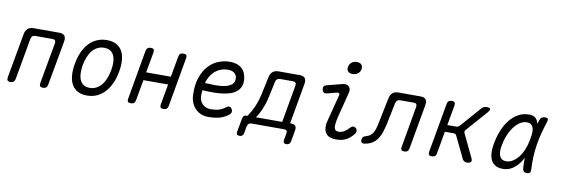

<svg xmlns="http://www.w3.org/2000/svg" viewBox="-62 -1259 5523 1884"><g transform="rotate(10 2700.0 -317.0)"><path d="M56 10Q36 10 28 0.5Q20 -9 23 -30L103 -475Q110 -513 131.5 -531.5Q153 -550 191 -550H445Q483 -550 498 -531.5Q513 -513 507 -475L427 -30Q423 -9 411.5 0.5Q400 10 380 10Q360 10 352 0.5Q344 -9 347 -30L421 -441Q424 -459 416 -468.5Q408 -478 390 -478H220Q201 -478 190 -468.5Q179 -459 176 -441L103 -30Q99 -9 87.5 0.5Q76 10 56 10Z M818 10Q762 10 724.5 -11Q687 -32 666 -70Q645 -108 641 -160.5Q637 -213 648 -276Q659 -339 681.5 -391Q704 -443 738 -480.5Q772 -518 817.5 -539Q863 -560 920 -560Q976 -560 1014 -539Q1052 -518 1072.5 -480.5Q1093 -443 1097 -391Q1101 -339 1090 -277Q1079 -213 1055.5 -160.5Q1032 -108 998 -70Q964 -32 919 -11Q874 10 818 10ZM832 -69Q868 -69 897 -84Q926 -99 948.5 -126Q971 -153 986.5 -191.5Q1002 -230 1011 -277Q1019 -322 1017 -359.5Q1015 -397 1002.5 -424Q990 -451 966 -466Q942 -481 905 -481Q869 -481 839.5 -466Q810 -451 787.5 -424Q765 -397 750 -359Q735 -321 726 -275Q719 -229 721 -191Q723 -153 735.5 -126Q748 -99 772 -84Q796 -69 832 -69Z M1255 10Q1235 10 1227 0.5Q1219 -9 1223 -30L1309 -520Q1313 -541 1324.5 -550.5Q1336 -560 1356 -560Q1377 -560 1384.5 -550.5Q1392 -541 1389 -520L1352 -315H1598L1635 -520Q1638 -541 1649.5 -550.5Q1661 -560 1682 -560Q1702 -560 1710 -550.5Q1718 -541 1714 -520L1628 -30Q1624 -9 1612.5 0.5Q1601 10 1581 10Q1560 10 1552.5 0.5Q1545 -9 1548 -30L1585 -235H1339L1302 -30Q1299 -9 1287.5 0.5Q1276 10 1255 10Z M2238 -110Q2250 -92 2246.5 -75.5Q2243 -59 2225 -46Q2181 -13 2134 -1.5Q2087 10 2025 10Q1987 10 1954.5 -3.5Q1922 -17 1898 -41.5Q1874 -66 1860 -100Q1846 -134 1844 -175Q1840 -279 1865.5 -351.5Q1891 -424 1934 -470.5Q1977 -517 2032 -538.5Q2087 -560 2143 -560Q2220 -560 2262.5 -522Q2305 -484 2311 -414Q2315 -367 2298.5 -334.5Q2282 -302 2252 -282Q2222 -262 2181.5 -251.5Q2141 -241 2097 -237.5Q2053 -234 2008.5 -235Q1964 -236 1926 -238Q1924 -225 1923.5 -210Q1923 -195 1923 -178Q1924 -153 1933 -133Q1942 -113 1957.5 -98.5Q1973 -84 1993 -76.5Q2013 -69 2035 -69Q2060 -69 2079 -71Q2098 -73 2115.5 -78Q2133 -83 2148.5 -91Q2164 -99 2180 -111Q2200 -126 2213.5 -125.5Q2227 -125 2238 -110ZM1938 -312Q1987 -309 2039.5 -308.5Q2092 -308 2135.5 -317Q2179 -326 2205.5 -348.5Q2232 -371 2228 -414Q2227 -430 2219 -443Q2211 -456 2199.5 -464Q2188 -472 2172 -476Q2156 -480 2137 -480Q2110 -480 2080.5 -471.5Q2051 -463 2023.5 -443Q1996 -423 1974 -391Q1952 -359 1938 -312Z M2362 140Q2344 140 2337 131Q2330 122 2332 105L2357 -31Q2360 -50 2371 -59Q2382 -68 2401 -68H2406Q2420 -88 2439 -122Q2458 -156 2475 -199.5Q2492 -243 2503 -292L2542 -475Q2550 -513 2571.5 -531.5Q2593 -550 2631 -550H2840Q2878 -550 2893 -531.5Q2908 -513 2902 -475L2830 -68H2841Q2871 -68 2883 -53Q2895 -38 2890 -8L2870 105Q2867 122 2856.5 131Q2846 140 2828 140Q2811 140 2803.5 131Q2796 122 2799 105L2811 37Q2815 19 2807 9.5Q2799 0 2780 0H2459Q2440 0 2429.5 9.5Q2419 19 2415 37L2403 105Q2400 122 2389.5 131Q2379 140 2362 140ZM2817 -442Q2820 -461 2812 -470Q2804 -479 2786 -479H2657Q2639 -479 2628 -470Q2617 -461 2613 -442L2581 -292Q2570 -240 2554 -196Q2538 -152 2520.5 -119Q2503 -86 2489 -68H2751Z M3132 -419Q3115 -414 3103 -422.5Q3091 -431 3087 -450Q3084 -470 3091 -481.5Q3098 -493 3120 -498L3267 -536Q3290 -542 3306.5 -538.5Q3323 -535 3333.5 -525Q3344 -515 3347.5 -499.5Q3351 -484 3346 -465L3283 -217Q3272 -172 3269 -143.5Q3266 -115 3269.5 -99Q3273 -83 3284 -76Q3295 -69 3313 -69Q3342 -69 3369 -86Q3396 -103 3418 -128Q3433 -144 3447.5 -144Q3462 -144 3472 -135Q3484 -125 3485 -107Q3486 -89 3473 -74Q3455 -52 3436.5 -36Q3418 -20 3397.5 -10Q3377 0 3353 5Q3329 10 3298 10Q3265 10 3239.5 0.5Q3214 -9 3198.5 -30Q3183 -51 3179.5 -83Q3176 -115 3188 -159L3256 -423Q3259 -436 3252 -442Q3245 -448 3233 -445ZM3349 -651Q3318 -651 3303 -667.5Q3288 -684 3293 -711Q3298 -740 3319 -757Q3340 -774 3371 -774Q3403 -774 3418 -757Q3433 -740 3428 -711Q3423 -684 3401.5 -667.5Q3380 -651 3349 -651Z M3737 -475Q3745 -513 3766.5 -531.5Q3788 -550 3826 -550H4044Q4082 -550 4097 -531.5Q4112 -513 4106 -475L4027 -30Q4023 -9 4011.5 0.5Q4000 10 3980 10Q3960 10 3952 0.5Q3944 -9 3948 -30L4020 -440Q4023 -459 4015.5 -468.5Q4008 -478 3990 -478H3855Q3836 -478 3825 -468.5Q3814 -459 3810 -440L3767 -230Q3757 -185 3744.5 -145.5Q3732 -106 3711.5 -75.5Q3691 -45 3660 -25Q3629 -5 3583 2Q3562 5 3553 -5Q3544 -15 3548 -37Q3550 -53 3559.5 -61Q3569 -69 3588 -74Q3614 -81 3630.5 -95.5Q3647 -110 3658 -131Q3669 -152 3675 -177.5Q3681 -203 3687 -230Z M4254 10Q4234 10 4226.5 0.5Q4219 -9 4222 -30L4309 -520Q4312 -541 4323.5 -550.5Q4335 -560 4355 -560Q4376 -560 4383.5 -550.5Q4391 -541 4388 -520L4352 -319H4441Q4450 -319 4458 -323Q4466 -327 4474 -334L4650 -535Q4661 -548 4674.5 -554Q4688 -560 4703 -560Q4734 -560 4738 -548Q4742 -536 4720 -510L4538 -303Q4531 -296 4529.5 -288Q4528 -280 4531 -272L4641 -42Q4654 -16 4644 -3Q4634 10 4603 10Q4588 10 4577.5 3.5Q4567 -3 4560 -16L4455 -234Q4451 -242 4445 -246Q4439 -250 4429 -250H4340L4301 -30Q4298 -9 4286.5 0.5Q4275 10 4254 10Z M4962 10Q4924 10 4895.5 -3Q4867 -16 4849.5 -44Q4832 -72 4827.5 -115Q4823 -158 4834 -219Q4846 -288 4871 -350.5Q4896 -413 4933 -459.5Q4970 -506 5018 -533Q5066 -560 5124 -560Q5172 -560 5194 -536Q5213 -515 5220 -484Q5226 -502 5232 -521Q5239 -543 5252 -551.5Q5265 -560 5284 -560Q5305 -560 5311.5 -550.5Q5318 -541 5311 -521Q5291 -459 5275.5 -400Q5260 -341 5250.5 -282Q5241 -223 5238 -160.5Q5235 -98 5239 -29Q5241 -9 5231.5 0.5Q5222 10 5201.5 10Q5181 10 5171 0.5Q5161 -9 5159 -29Q5155 -84 5157 -134Q5146 -114 5133 -94Q5103 -49 5060.5 -19.5Q5018 10 4962 10ZM4982 -69Q5015 -69 5046 -88Q5077 -107 5102.5 -139Q5128 -171 5146.5 -214.5Q5165 -258 5174 -306Q5180 -333 5184 -363.5Q5188 -394 5184.5 -420Q5181 -446 5165.5 -463.5Q5150 -481 5116 -481Q5081 -481 5048.5 -459.5Q5016 -438 4989 -402Q4962 -366 4942 -317Q4922 -268 4912 -212Q4900 -145 4917 -107Q4934 -69 4982 -69Z"/></g></svg>

Font: Maple Mono Light
Style: Italic
Weight: 300
Italic angle: -10°
Monospace: yes
Designer: subframe7536
Version: Version 7.000